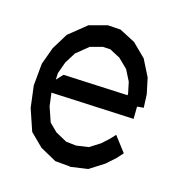

<svg xmlns="http://www.w3.org/2000/svg" viewBox="-111 -671 710 767"><g transform="rotate(20 244.0 -288.0)"><path d="M381.3 -155.3 399.9 -179.2 453.6 -120.1 432.6 -92.3 398.9 -56.6 341.8 -12.7 270.5 3.9 267.1 2.9H214.8H207.5L137.2 -28.3L80.6 -75.2L42 -163.1L22.9 -252L23.4 -344.2L43 -417.5L77.6 -486.8L145.5 -552.2L218.8 -579.1L272.5 -580.1L339.8 -552.2L398.4 -503.9L439.5 -437.5L459 -373.5L466.3 -318.4L439.5 -313.5L443.4 -262.7L99.1 -249L110.8 -195.3L137.2 -135.7L171.9 -106.9L221.2 -85L263.7 -84L314 -95.7L355 -127ZM133.8 -428.2 109.9 -381.3 96.7 -331.5 97.7 -303.7 120.1 -332.5 388.7 -343.3 387.7 -351.6 374.5 -395.5 347.2 -439.5 306.2 -473.1 260.7 -492.2 230 -491.2 180.2 -473.1Z"/></g></svg>

Font: Gap Sans
Style: Regular
Weight: 400
Designer: Alexandre Liziard and Étienne Ozeray
Foundry: Interstices.io
Version: Version 1.6.1 - December 3. 2014